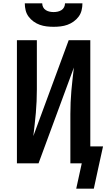

<svg xmlns="http://www.w3.org/2000/svg" viewBox="-20 -975 640 1146"><path d="M300 -815Q279 -815 258 -817.5Q237 -820 217.5 -827Q198 -834 180.5 -846.5Q163 -859 150.5 -876Q138 -893 133 -913.5Q128 -934 128 -955H232Q232 -943 237.5 -932Q243 -921 253.5 -914.5Q264 -908 276 -905.5Q288 -903 300 -903Q312 -903 324 -905.5Q336 -908 346.5 -914.5Q357 -921 362.5 -932Q368 -943 368 -955H472Q472 -934 467 -913.5Q462 -893 449.5 -876Q437 -859 419.5 -846.5Q402 -834 382.5 -827Q363 -820 342 -817.5Q321 -815 300 -815ZM540 151H435L468 0H400V-294Q400 -329 401.5 -364Q403 -399 406 -433.5Q409 -468 413 -502.5Q417 -537 421 -572L210 0H81V-735H200V-441Q200 -406 198.5 -371Q197 -336 194 -301.5Q191 -267 187 -232.5Q183 -198 179 -163L390 -735H519V-101H595L569 17Z"/></svg>

Font: Iosevka Custom Extended
Style: Bold
Weight: 700
Width: 7
Monospace: yes
Designer: Belleve Invis
Foundry: Belleve Invis
Version: Version 11.2.4; ttfautohint (v1.8.4)